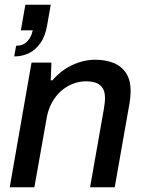

<svg xmlns="http://www.w3.org/2000/svg" viewBox="-20 -790 613 810"><path d="M21 0 113 -526H197L194 -451H201Q224 -478 253 -497.5Q282 -517 315 -527.5Q348 -538 382 -538Q424 -538 457.5 -525Q491 -512 511 -483Q531 -454 531 -406Q531 -390 529 -372.5Q527 -355 523 -335L464 0H360L418 -329Q420 -342 421.5 -354Q423 -366 423 -376Q423 -403 413 -418.5Q403 -434 385 -440.5Q367 -447 343 -447Q315 -447 287.5 -436.5Q260 -426 237.5 -406Q215 -386 198.5 -356Q182 -326 176 -287L125 0ZM40 -552 48 -597Q78 -597 95.5 -616Q113 -635 118 -662H68L87 -770H194L179 -684Q171 -637 150 -607.5Q129 -578 101 -565Q73 -552 40 -552Z"/></svg>

Font: Archivo SemiBold Medium
Style: Italic
Weight: 500
Italic angle: -10°
Version: Version 2.001